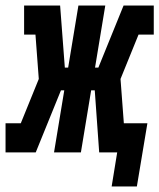

<svg xmlns="http://www.w3.org/2000/svg" viewBox="-50 -550 575 693"><path d="M444 123H353L373 0H308L292 -224H279L242 0H145L182 -224H170L79 0H-30V-105H25L90 -265L78 -425H37V-530H167L184 -306H196L233 -530H330L293 -306H305L396 -530H505V-425H450L385 -265L397 -105H482Z"/></svg>

Font: Iosevka Slab Extrabold Oblique
Style: Regular
Weight: 800
Italic angle: -9°
Monospace: yes
Designer: Belleve Invis
Foundry: Belleve Invis
Version: Version 11.1.1; ttfautohint (v1.8.3)